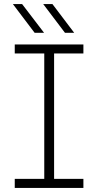

<svg xmlns="http://www.w3.org/2000/svg" viewBox="-20 -917 479 937"><path d="M52 0V-44H196V-656H52V-700H387V-656H244V-44H387V0ZM297 -757 191 -897H236L342 -757ZM149 -757 43 -897H88L195 -757Z"/></svg>

Font: MuseoModerno Thin ExtraLight
Style: Regular
Weight: 250
Version: Version 1.002